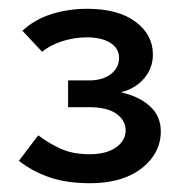

<svg xmlns="http://www.w3.org/2000/svg" viewBox="-20 -622 428 437"><path d="M183 -439Q214 -439 232.5 -453.5Q251 -468 251 -490Q251 -512 231 -524.5Q211 -537 178 -537Q150 -537 122.5 -528.5Q95 -520 76 -504L31 -552Q59 -578 97.5 -590Q136 -602 178 -602Q249 -602 288.5 -572.5Q328 -543 328 -498Q328 -467 308 -443.5Q288 -420 255 -412Q296 -403 321 -380.5Q346 -358 346 -323Q346 -289 325.5 -262Q305 -235 269.5 -220Q234 -205 185 -205Q133 -205 94 -218Q55 -231 23 -256L67 -314Q94 -294 120.5 -282.5Q147 -271 184 -271Q222 -271 244 -286.5Q266 -302 266 -325Q266 -348 245 -363Q224 -378 184 -378H135V-439Z"/></svg>

Font: Podkova Medium
Style: Regular
Weight: 500
Designer: Ilya Yudin
Foundry: Cyreal (www.cyreal.org)
Version: Version 2.103